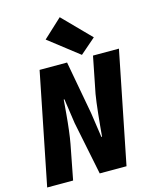

<svg xmlns="http://www.w3.org/2000/svg" viewBox="-132 -994 863 1080"><g transform="rotate(-15 300.0 -453.5)"><path d="M6 0 136 -650H296L353 -340L374 -196H378Q380 -222 383.5 -256.5Q387 -291 390.5 -326Q394 -361 398 -390.5Q402 -420 405 -438L447 -650H598L468 0H312L249 -310L228 -454H224Q221 -418 217 -371Q213 -324 207.5 -279Q202 -234 196 -202L157 0ZM388 -670 213 -806 322 -907 478 -748Z"/></g></svg>

Font: Source Code Pro ExtraLight Black
Style: Italic
Weight: 900
Italic angle: -11°
Monospace: yes
Version: Version 1.016;hotconv 1.0.116;makeotfexe 2.5.65601